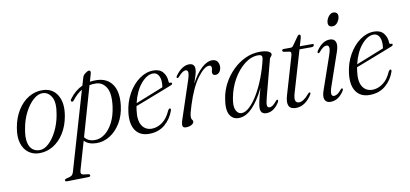

<svg xmlns="http://www.w3.org/2000/svg" viewBox="-77 -887 2965 1390"><g transform="rotate(-10 1405.0 -191.5)"><path d="M257 -437.5Q329.5 -436 364.5 -377Q399.5 -318 382.5 -223.5Q370 -153.5 337.5 -101.5Q305 -49.5 258.2 -20.8Q211.5 8 156.5 8Q110.5 8 76.8 -16.8Q43 -41.5 28.5 -88.5Q14 -135.5 26 -202.5Q38.5 -274.5 72 -328Q105.5 -381.5 153.2 -410.2Q201 -439 257 -437.5ZM161.5 -13.5Q195.5 -13.5 229 -44.8Q262.5 -76 288.2 -128Q314 -180 325 -241.5Q342 -331 318.2 -372.8Q294.5 -414.5 253.5 -416Q219 -417.5 183.8 -386.2Q148.5 -355 121.2 -302Q94 -249 83 -184.5Q71.5 -122.5 79.8 -85Q88 -47.5 110 -30.5Q132 -13.5 161.5 -13.5Z M466.5 -326Q457 -314.5 449 -319.5Q439.5 -326.5 450.5 -340Q490.5 -394.5 546 -420L563 -478Q567 -492.5 584.2 -505.5Q601.5 -518.5 611.5 -518.5Q627 -518.5 620.5 -494L604.5 -438Q630 -442 657 -441Q731.5 -438.5 769 -384Q806.5 -329.5 795 -230.5Q786.5 -158.5 754 -104.2Q721.5 -50 674.2 -20.5Q627 9 574 8Q516 7 486 -25.5L425.5 183.5Q417.5 211.5 442 215L477.5 219.5Q489 221.5 489 229.5Q489 240 475 240L319.5 243Q302.5 243.5 302.5 233.5Q302.5 226 318 221.5Q343 217 353.5 209.8Q364 202.5 369 186.5L537.5 -391.5Q498 -368 466.5 -326ZM565.5 -16Q604.5 -15 640 -41.2Q675.5 -67.5 700.8 -116.5Q726 -165.5 735 -232.5Q747.5 -326 721 -371Q694.5 -416 646.5 -418Q621.5 -419 597.5 -414.5L493 -50Q517.5 -17 565.5 -16Z M1145.5 -130Q1125.5 -71.5 1078.8 -31.8Q1032 8 961.5 8Q895 8 862.5 -39Q830 -86 840.5 -172Q849.5 -246 883.5 -306.5Q917.5 -367 967 -402.8Q1016.5 -438.5 1070.5 -438.5Q1117.5 -438.5 1141 -409.8Q1164.5 -381 1165.5 -339.5Q1166 -328.5 1177 -330Q1186 -331 1188 -324.5Q1190.5 -316 1176.5 -310.5Q1159.5 -303.5 1125.2 -290.2Q1091 -277 1049.8 -261Q1008.5 -245 970 -230Q931.5 -215 906 -205.5Q903.5 -191 901.5 -176Q891.5 -102 916 -63.8Q940.5 -25.5 988 -25.5Q1027 -25.5 1064.5 -51.8Q1102 -78 1127 -136Q1134.5 -148 1141 -147Q1150.5 -146 1145.5 -130ZM1064.5 -417.5Q1019.5 -417.5 975.5 -365.8Q931.5 -314 910.5 -226.5Q938.5 -237.5 977 -252.8Q1015.5 -268 1052.8 -283Q1090 -298 1114 -307.5Q1117 -320.5 1117 -342Q1117 -375.5 1103.2 -396.5Q1089.5 -417.5 1064.5 -417.5Z M1232.5 -355Q1223.5 -357.5 1232 -370.5Q1253 -401.5 1279.5 -419.5Q1306 -437.5 1332.5 -437.5Q1373.5 -437.5 1373.5 -396.5Q1373.5 -380.5 1367.2 -358Q1361 -335.5 1346.5 -293.5Q1383 -363 1423.8 -400.2Q1464.5 -437.5 1501 -437.5Q1526 -437.5 1539 -422.2Q1552 -407 1551.5 -381Q1550.5 -357.5 1538.5 -343.2Q1526.5 -329 1510 -329Q1486.5 -329 1486.5 -350Q1486.5 -359 1489 -366.8Q1491.5 -374.5 1491.5 -384Q1491.5 -402.5 1473.5 -402.5Q1439 -402.5 1389.2 -336.8Q1339.5 -271 1299.5 -144.5Q1289 -110.5 1284.2 -92.2Q1279.5 -74 1279.5 -60.5Q1279.5 -45 1285.5 -39Q1291.5 -33 1291.5 -24.5Q1291.5 -11.5 1274.2 -1.8Q1257 8 1233 8Q1211.5 8 1208.5 -7.5Q1205.5 -23 1218 -58.5L1305 -320.5Q1320 -365.5 1318 -382.2Q1316 -399 1300 -399Q1290 -399 1277 -390.5Q1264 -382 1244 -359Q1237 -352.5 1232.5 -355Z M1847 -109Q1834 -61.5 1836.8 -45.5Q1839.5 -29.5 1853.5 -29.5Q1864 -29.5 1876.5 -37.5Q1889 -45.5 1907.5 -68Q1914 -76 1919.5 -74Q1926.5 -71 1919.5 -56.5Q1880 8 1824.5 8Q1781 8 1781 -36.5Q1781 -52.5 1787.5 -84.5Q1794 -116.5 1812.5 -179Q1769 -90 1720.8 -41Q1672.5 8 1620.5 8Q1576 8 1554.8 -30.5Q1533.5 -69 1547.5 -148.5Q1556.5 -205 1584 -256.8Q1611.5 -308.5 1652.8 -349.2Q1694 -390 1745 -414Q1796 -438 1852 -438Q1892.5 -438 1913.8 -428.5Q1935 -419 1934.5 -406Q1934.5 -396.5 1926.8 -390Q1919 -383.5 1916.5 -373ZM1604 -143.5Q1592 -84 1606.2 -53.8Q1620.5 -23.5 1646.5 -23.5Q1675.5 -23.5 1707 -53.2Q1738.5 -83 1768.8 -134Q1799 -185 1823.8 -249.5Q1848.5 -314 1864.5 -383.5Q1867.5 -399 1862 -407Q1856.5 -415 1836 -415Q1785.5 -415 1737.2 -377.8Q1689 -340.5 1653.2 -278.8Q1617.5 -217 1604 -143.5Z M2065.5 -401.5 2024.5 -407.5Q2014.5 -411 2014.5 -417.5Q2014.5 -428 2028.5 -428H2077.5Q2089.5 -428 2096.5 -437L2141.5 -500.5Q2147.5 -510.5 2155.5 -510.5Q2165 -510.5 2165 -500.5Q2165 -493 2161 -478.5L2145.5 -427H2238.5Q2247 -427 2247 -420Q2247 -405.5 2225.5 -405.5H2139.5L2050.5 -102.5Q2038 -61 2044.5 -44.5Q2051 -28 2071 -28Q2103 -28 2145 -78Q2153.5 -87.5 2159 -85.5Q2165.5 -83 2159.5 -70.5Q2139.5 -36.5 2108.8 -14.2Q2078 8 2041 8Q1962 8 1993 -94.5L2071.5 -362.5Q2078 -383 2076.5 -391Q2075 -399 2065.5 -401.5Z M2404.5 -528Q2373 -528 2373 -559Q2373 -572 2380 -587.5Q2387 -603 2399.2 -614.2Q2411.5 -625.5 2427 -625.5Q2442.5 -625.5 2450.8 -617Q2459 -608.5 2459 -595Q2459 -573 2443.5 -550.5Q2428 -528 2404.5 -528ZM2320 -100Q2307 -62 2310 -46Q2313 -30 2327.5 -30Q2338 -30 2351.5 -37.8Q2365 -45.5 2383.5 -68Q2389.5 -75.5 2394.5 -73.5Q2403 -70.5 2394.5 -55Q2354 8 2296 8Q2264.5 8 2254.2 -15.5Q2244 -39 2260 -84L2342.5 -322.5Q2357 -364 2354.5 -381.2Q2352 -398.5 2336 -398.5Q2324.5 -398.5 2311.8 -390.2Q2299 -382 2279.5 -359Q2273.5 -352 2268.5 -354.5Q2260.5 -357.5 2268.5 -372Q2311.5 -437.5 2367.5 -437.5Q2398.5 -437.5 2409 -413.5Q2419.5 -389.5 2403.5 -342.5Z M2767 -130Q2747 -71.5 2700.2 -31.8Q2653.5 8 2583 8Q2516.5 8 2484 -39Q2451.5 -86 2462 -172Q2471 -246 2505 -306.5Q2539 -367 2588.5 -402.8Q2638 -438.5 2692 -438.5Q2739 -438.5 2762.5 -409.8Q2786 -381 2787 -339.5Q2787.5 -328.5 2798.5 -330Q2807.5 -331 2809.5 -324.5Q2812 -316 2798 -310.5Q2781 -303.5 2746.8 -290.2Q2712.5 -277 2671.2 -261Q2630 -245 2591.5 -230Q2553 -215 2527.5 -205.5Q2525 -191 2523 -176Q2513 -102 2537.5 -63.8Q2562 -25.5 2609.5 -25.5Q2648.5 -25.5 2686 -51.8Q2723.5 -78 2748.5 -136Q2756 -148 2762.5 -147Q2772 -146 2767 -130ZM2686 -417.5Q2641 -417.5 2597 -365.8Q2553 -314 2532 -226.5Q2560 -237.5 2598.5 -252.8Q2637 -268 2674.2 -283Q2711.5 -298 2735.5 -307.5Q2738.5 -320.5 2738.5 -342Q2738.5 -375.5 2724.8 -396.5Q2711 -417.5 2686 -417.5Z"/></g></svg>

Font: Fraunces 144pt S050 Light
Style: Italic
Weight: 300
Italic angle: -16°
Version: Version 1.000; ttfautohint (v1.8.3)